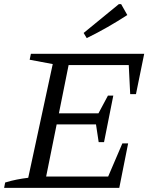

<svg xmlns="http://www.w3.org/2000/svg" viewBox="-24 -912 740 932"><path d="M-4 0 1 -26Q30 -35 58.5 -40.5Q87 -46 113 -49L232 -601L120 -622L126 -651H676L636 -455H608L601 -596H309L262 -362H454L500 -448H526L481 -222H455L442 -308H251L200 -55H501L570 -216H598L555 0ZM397 -727 382 -752 553 -892H564L594 -839Q546 -808 498 -780.5Q450 -753 397 -727Z"/></svg>

Font: Piazzolla 24pt
Style: Italic
Weight: 400
Italic angle: -11.3°
Designer: Juan Pablo del Peral
Foundry: Huerta Tipografica
Version: Version 2.005